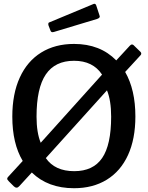

<svg xmlns="http://www.w3.org/2000/svg" viewBox="-20 -984 780 1014"><path d="M726 -701Q726 -696 722 -692L641 -604Q695 -510 695 -369Q695 -250 656 -165Q617 -80 544 -35Q471 10 371 10Q233 10 148 -73L82 -1Q75 7 68 7Q60 7 53 0L27 -26Q18 -35 18 -40Q18 -45 23 -50L100 -134Q45 -226 45 -368Q45 -488 84.5 -574.5Q124 -661 197.5 -706.5Q271 -752 371 -752Q509 -752 594 -665L665 -742Q671 -749 677 -749Q682 -749 685 -746L722 -710Q726 -706 726 -701ZM195 -230 519 -590Q471 -663 371 -663Q271 -663 222 -591Q173 -519 173 -368Q173 -284 195 -230ZM545 -507 222 -149Q270 -80 372 -80Q472 -80 519.5 -149.5Q567 -219 567 -368Q567 -453 545 -507ZM505 -904Q507 -898 507 -897Q507 -889 493 -884L264 -815Q261 -814 257 -814Q249 -814 246 -824L236 -850Q235 -852 235 -856Q235 -865 241 -866L474 -963L478 -964Q485 -964 488 -956Z"/></svg>

Font: Libre Franklin Medium
Style: Regular
Weight: 500
Designer: Pablo Impallari, Rodrigo Fuenzalida
Foundry: Impallari Type
Version: Version 1.002; ttfautohint (v1.5)